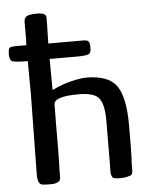

<svg xmlns="http://www.w3.org/2000/svg" viewBox="-53 -783 669 830"><g transform="rotate(-5 281.5 -368.0)"><path d="M82 -393 81 -537Q32 -537 17 -541.5Q2 -546 2 -571Q2 -596 8 -601Q14 -606 33 -606H81Q81 -624 82 -629V-705Q82 -722 92 -730Q102 -738 140 -738Q178 -738 178 -718V-690Q176 -632 176 -605H326Q346 -605 351 -598Q356 -591 356 -569Q356 -547 342.5 -542.5Q329 -538 296 -538H176Q176 -506 176.5 -460.5Q177 -415 177 -403Q222 -425 263.5 -434.5Q305 -444 326 -444Q423 -444 458 -394Q493 -344 493 -224Q493 -104 491.5 -84.5Q490 -65 490 -50V-30Q490 -10 481 -6Q459 2 438.5 2Q418 2 410 0Q402 -2 399 -10Q396 -18 395.5 -22Q395 -26 395.5 -42Q396 -58 396 -64L397 -253Q397 -320 376.5 -347.5Q356 -375 288 -375Q180 -375 180 -340L179 -254Q179 -112 177.5 -79Q176 -46 176.5 -36.5Q177 -27 176 -19.5Q175 -12 170 -8Q161 2 133 2Q105 2 96 0Q77 -5 77 -44Z"/></g></svg>

Font: Cagliostro
Style: Regular
Weight: 400
Designer: Matthew Desmond
Foundry: Matthew Desmond
Version: Version